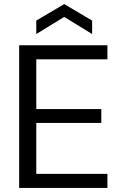

<svg xmlns="http://www.w3.org/2000/svg" viewBox="-20 -922 604 942"><path d="M74 0V-700H507V-631H158V-387H477V-319H158V-69H507V0ZM158 -755V-821L295 -902L432 -821V-755L295 -839Z"/></svg>

Font: DeepMind Sans
Style: Regular
Weight: 400
Designer: Jonny Pinhorn / Modifications: Colophon Foundry
Foundry: Colophon Foundry
Version: Version 1.002; ttfautohint (v1.8.2)